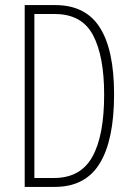

<svg xmlns="http://www.w3.org/2000/svg" viewBox="-20 -734 521 754"><path d="M428 -364Q428 -184 371.5 -92Q315 0 195 0H77V-714H197Q316 -714 372 -626Q428 -538 428 -364ZM389 -362Q389 -514 345 -596.5Q301 -679 195 -679H115V-35H192Q296 -35 342.5 -118Q389 -201 389 -362Z"/></svg>

Font: Noto Sans Arabic UI XCn XLt
Style: Regular
Weight: 200
Width: 2
Designer: Monotype Design Team, Nadine Chahine and Nizar Qandah
Foundry: Monotype Imaging Inc.
Version: Version 2.010; ttfautohint (v1.8.4.7-5d5b)